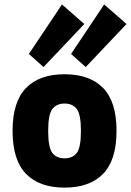

<svg xmlns="http://www.w3.org/2000/svg" viewBox="-20 -837 589 864"><path d="M270.5 7.3Q157.2 7.3 96.9 -54.9Q36.6 -117.2 36.6 -248Q36.6 -378.9 96.9 -440.9Q157.2 -502.9 270.5 -502.9Q383.8 -502.9 444.1 -440.9Q504.4 -378.9 504.4 -248Q504.4 -117.2 444.1 -54.9Q383.8 7.3 270.5 7.3ZM270.5 -124.5Q307.1 -124.5 325.7 -149.2Q344.2 -173.8 344.2 -248Q344.2 -322.3 325.2 -346.7Q306.2 -371.1 270.5 -371.1Q234.9 -371.1 215.8 -346.7Q196.8 -322.3 196.8 -248Q196.8 -173.8 215.3 -149.2Q233.9 -124.5 270.5 -124.5ZM365.7 -535.2 299.8 -594.2 448.7 -816.9 549.3 -729ZM175.8 -535.2 109.9 -594.2 258.8 -816.9 359.4 -729Z"/></svg>

Font: Anaheim ExtraBold
Style: Regular
Weight: 800
Version: Version 2.001